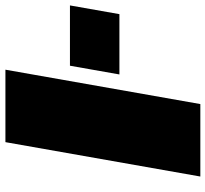

<svg xmlns="http://www.w3.org/2000/svg" viewBox="-46 -732 777 726"><g transform="rotate(-90 343.0 -368.5)"><path d="M39 0 169 -737H443L313 0ZM425 -306 458 -493H686L653 -306Z"/></g></svg>

Font: Tomorrow ExtraBold
Style: Italic
Weight: 800
Italic angle: -10°
Designer: Tony de Marco, Monica Rizzolli
Foundry: Just in Type
Version: Version 2.002